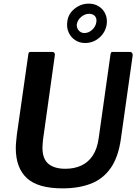

<svg xmlns="http://www.w3.org/2000/svg" viewBox="-20 -1028 757 1058"><path d="M646 -262Q632 -162 590 -102Q548 -42 481 -16Q414 10 325 10Q189 10 128 -46.5Q67 -103 67 -212Q67 -229 69 -248Q71 -267 73 -287L136 -728Q137 -737 140 -739.5Q143 -742 149 -742H268Q276 -742 280 -736Q284 -730 282 -722L217 -258Q216 -246 215 -235.5Q214 -225 214 -214Q214 -153 246.5 -125.5Q279 -98 340 -98Q389 -98 427.5 -115.5Q466 -133 491 -170.5Q516 -208 524 -268L589 -729Q591 -737 593 -739.5Q595 -742 602 -742H697Q704 -742 708 -736Q712 -730 711 -722L646 -262ZM568 -894Q561 -849 527 -820Q493 -791 449 -791Q418 -791 394 -807Q370 -823 358 -850Q346 -877 351 -910Q356 -952 391 -980Q426 -1008 469 -1008Q501 -1008 525 -992.5Q549 -977 560.5 -951.5Q572 -926 568 -894ZM511 -907Q514 -928 502.5 -940Q491 -952 471 -952Q448 -952 427.5 -935Q407 -918 403 -893Q402 -874 414 -860Q426 -846 445 -846Q469 -846 488.5 -864.5Q508 -883 511 -907Z"/></svg>

Font: Libre Franklin Thin SemiBold
Style: Italic
Weight: 600
Italic angle: -8°
Version: Version 3.000